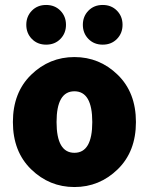

<svg xmlns="http://www.w3.org/2000/svg" viewBox="-20 -742 600 774"><path d="M223.5 -585Q201 -562 166 -562Q131 -562 108.5 -585Q86 -608 86 -642Q86 -676 108.5 -699Q131 -722 166 -722Q201 -722 223.5 -699Q246 -676 246 -642Q246 -608 223.5 -585ZM451.5 -585Q429 -562 394 -562Q359 -562 336.5 -585Q314 -608 314 -642Q314 -676 336.5 -699Q359 -722 394 -722Q429 -722 451.5 -699Q474 -676 474 -642Q474 -608 451.5 -585ZM454.5 -59.5Q381 12 280 12Q179 12 105.5 -59.5Q32 -131 32 -250Q32 -369 105.5 -440.5Q179 -512 280 -512Q381 -512 454.5 -440.5Q528 -369 528 -250Q528 -131 454.5 -59.5ZM208 -250Q208 -126 280 -126Q352 -126 352 -250Q352 -374 280 -374Q208 -374 208 -250Z"/></svg>

Font: Assistant ExtraBold
Style: Regular
Weight: 800
Designer: Hebrew By Ben Nathan, Latin by Paul Hunt
Version: Version 2.001;PS 002.001;hotconv 1.0.88;makeotf.lib2.5.64775